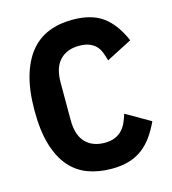

<svg xmlns="http://www.w3.org/2000/svg" viewBox="-108 -798 805 899"><g transform="rotate(-15 294.5 -349.0)"><path d="M324 12Q261 12 209.5 -7Q158 -26 121.5 -68Q85 -110 64.5 -178Q44 -246 44 -344Q44 -442 64.5 -511.5Q85 -581 121.5 -625Q158 -669 209.5 -689.5Q261 -710 324 -710Q418 -710 472.5 -669.5Q527 -629 562 -547L438 -483Q432 -505 424.5 -524Q417 -543 404 -556Q391 -569 371.5 -576.5Q352 -584 324 -584Q264 -584 230 -548Q196 -512 196 -440V-258Q196 -186 230 -150Q264 -114 324 -114Q352 -114 372.5 -122.5Q393 -131 407 -145.5Q421 -160 430 -179.5Q439 -199 446 -222L564 -154Q546 -115 524 -84Q502 -53 473.5 -31.5Q445 -10 408 1Q371 12 324 12Z"/></g></svg>

Font: IBM Plex Sans Cond
Style: Bold
Weight: 700
Width: 3
Designer: Mike Abbink, Paul van der Laan, Pieter van Rosmalen
Foundry: Bold Monday
Version: Version 1.3